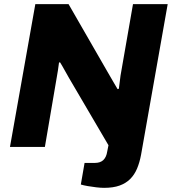

<svg xmlns="http://www.w3.org/2000/svg" viewBox="-20 -707 827 924"><path d="M481 197Q465 197 443.5 194.5Q422 192 402 188.5Q382 185 369 181L387 77H437Q463 77 477.5 63Q492 49 496 22L502 -8L312 -332Q302 -349 290 -371Q278 -393 269 -407L264 -406Q262 -391 259 -369.5Q256 -348 253 -334L196 0H28L150 -687H310L497 -362Q503 -352 511.5 -337Q520 -322 529.5 -306Q539 -290 546 -278L552 -280Q554 -295 556.5 -315Q559 -335 560 -343L620 -687H787L659 37Q652 75 639.5 104.5Q627 134 606.5 154.5Q586 175 555.5 186Q525 197 481 197Z"/></svg>

Font: Archivo SemiBold ExtraBold
Style: Italic
Weight: 800
Italic angle: -10°
Version: Version 2.001